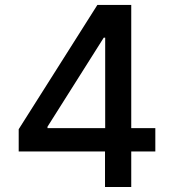

<svg xmlns="http://www.w3.org/2000/svg" viewBox="-20 -747 694 767"><path d="M54.7 -142H399.5V0H504.3V-142H600.5V-235.1H504.3V-727.3H369L54.7 -230.8ZM169.7 -235.1V-240.8L394.5 -596.6H400.2V-235.1Z"/></svg>

Font: Margiela Sans Medium
Style: Regular
Weight: 500
Designer: Stefan Endress, Andreas Faust
Version: Version 1.100;FEAKit 1.0